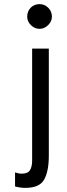

<svg xmlns="http://www.w3.org/2000/svg" viewBox="-20 -718 327 932"><path d="M103 194Q172 194 194.5 153.5Q217 113 217 37V-482H136V62Q136 91 125.5 108Q115 125 86 125Q70 125 53 119V187Q79 194 103 194ZM112 -637Q112 -614 130 -596Q148 -578 172 -578Q195 -578 213.5 -596Q232 -614 232 -637Q232 -663 214 -680.5Q196 -698 172 -698Q146 -698 129 -680.5Q112 -663 112 -637Z"/></svg>

Font: Geom Light
Style: Regular
Weight: 300
Version: Version 1.102